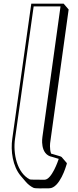

<svg xmlns="http://www.w3.org/2000/svg" viewBox="-20 -845 423 1047"><path d="M150.6 -825 47.2 -90C37 -22.2 49.3 62.9 93.4 114.5L120.6 146.3C132.1 159.7 145.8 170.8 161.8 178.8C172.3 184.1 216.3 181.8 248.4 181.8C306.2 181.5 341.2 57.8 341.2 57.8C343.6 49.7 346 46.1 343.7 43.4L316.4 11.6C313.3 7.9 301.7 5.7 270.2 -4C265.9 -4.7 262.1 -5.9 258.6 -7.4C249 -34.6 253.7 -67.2 253.7 -67.2L354.3 -793.2L327.1 -825ZM163.5 -810H310L211.4 -98.9C211.4 -98.9 194.5 -1.5 265.5 10.8C279.8 15.2 294.8 19.5 300.2 21.3C299.9 22.3 299.7 22.8 299.4 23.8C297.7 29.7 261.9 134.8 223.3 135C191.7 135 147.8 135.2 142.7 133.4C72.6 97.7 49.8 -7.7 62.2 -90Z"/></svg>

Font: Blink
Style: 3DObl
Weight: 400
Designer: Mew Too
Foundry: Cannot Into Space Fonts
Version: Version 001.000